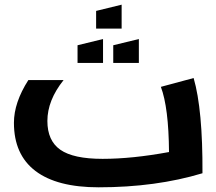

<svg xmlns="http://www.w3.org/2000/svg" viewBox="-20 -797 932 827"><path d="M102.1 -452.1H253.9Q184.1 -364.7 184.1 -275.9Q184.1 -190.9 240 -151.9Q295.9 -112.8 421.9 -112.8Q549.3 -112.8 708 -142.1Q706.5 -333.5 672.9 -422.9L814 -460.9Q853.5 -325.2 852.1 -50.8Q651.4 9.8 404.8 9.8Q225.6 9.8 132.8 -60.5Q40 -130.9 40 -268.1Q40 -355 102.1 -452.1ZM314 -525.9V-602.1L423.8 -628.9V-525.9ZM467.8 -525.9V-602.1L578.1 -628.9V-525.9ZM394 -673.8V-750L503.9 -776.9V-673.8Z"/></svg>

Font: LT Superior
Style: Bold
Weight: 400
Designer: Daniel Lyons
Foundry: LyonsType
Version: Version 1.000